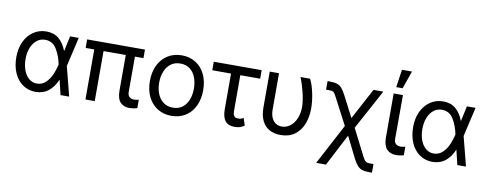

<svg xmlns="http://www.w3.org/2000/svg" viewBox="-74 -1132 4349 1712"><g transform="rotate(10 2101.0 -276.0)"><path d="M42 -265.6Q42 -344.7 70.8 -406.2Q99.6 -467.8 151.4 -502.4Q203.1 -537.1 267.6 -537.1Q336.9 -537.1 381.3 -499Q425.8 -460.9 452.1 -392.6H484.4L499 -266.6L567.4 0H489.3L424.8 -266.6Q410.2 -341.8 374 -401.9Q337.9 -461.9 268.6 -461.9Q227.5 -461.9 195.3 -437Q163.1 -412.1 144.5 -366.7Q126 -321.3 126 -263.7Q126 -207 143.1 -161.6Q160.2 -116.2 191.4 -90.3Q222.7 -64.5 262.7 -64.5Q309.6 -64.5 343.3 -97.2Q377 -129.9 396 -174.8Q415 -219.7 424.8 -263.7L482.4 -530.3H560.5L499 -263.7L484.4 -132.8H456.1Q427.7 -65.4 379.9 -27.3Q332 10.7 262.7 10.7Q197.3 9.8 147 -25.4Q96.7 -60.5 69.3 -123Q42 -185.5 42 -265.6Z M1160.2 -453.1H636.7V-530.3H1160.2ZM798.8 0H714.8V-530.3H798.8ZM1083 -530.3V-132.8Q1083 -110.4 1091.8 -97.2Q1100.6 -84 1113.8 -79.1Q1127 -74.2 1142.6 -74.2Q1152.3 -74.2 1163.1 -76.2Q1173.8 -78.1 1181.6 -80.1Q1181.6 -81.1 1182.6 -81.1Q1183.6 -81.1 1183.6 -81.1V-3.9Q1146.5 6.8 1113.3 6.8Q1060.5 6.8 1030.3 -25.9Q1000 -58.6 1000 -131.8V-530.3Z M1252 -262.7Q1252 -344.7 1282.2 -406.7Q1312.5 -468.8 1367.7 -502.9Q1422.9 -537.1 1494.1 -537.1Q1565.4 -537.1 1620.1 -502.9Q1674.8 -468.8 1704.6 -406.7Q1734.4 -344.7 1734.4 -262.7Q1734.4 -181.6 1704.6 -119.6Q1674.8 -57.6 1620.1 -23.4Q1565.4 10.7 1494.1 10.7Q1422.9 10.7 1367.7 -23.4Q1312.5 -57.6 1282.2 -119.6Q1252 -181.6 1252 -262.7ZM1650.4 -262.7Q1650.4 -317.4 1633.3 -362.8Q1616.2 -408.2 1581.1 -435.5Q1545.9 -462.9 1494.1 -462.9Q1442.4 -462.9 1406.7 -435.5Q1371.1 -408.2 1353.5 -362.8Q1335.9 -317.4 1335.9 -262.7Q1335.9 -208 1353.5 -163.1Q1371.1 -118.2 1406.7 -90.8Q1442.4 -63.5 1494.1 -63.5Q1545.9 -63.5 1581.1 -90.8Q1616.2 -118.2 1633.3 -163.1Q1650.4 -208 1650.4 -262.7Z M2216.8 -453.1H1783.2V-530.3H2216.8ZM2037.1 -530.3V-129.9Q2037.1 -102.5 2044.9 -88.9Q2052.7 -75.2 2063.5 -72.3Q2074.2 -69.3 2089.8 -69.3Q2101.6 -69.3 2113.3 -73.7Q2125 -78.1 2131.8 -84L2154.3 -17.6Q2132.8 -2 2111.8 3.9Q2090.8 9.8 2064.5 9.8Q2008.8 9.8 1981 -24.4Q1953.1 -58.6 1953.1 -133.8V-530.3Z M2374 -530.3V-204.1Q2374 -156.2 2388.7 -125.5Q2403.3 -94.7 2426.8 -80.6Q2450.2 -66.4 2479.5 -66.4Q2522.5 -66.4 2556.6 -93.3Q2590.8 -120.1 2609.9 -167Q2628.9 -213.9 2628.9 -269.5Q2627.9 -325.2 2610.8 -396.5Q2593.8 -467.8 2568.4 -530.3H2655.3Q2678.7 -485.4 2694.8 -411.1Q2710.9 -336.9 2710.9 -269.5Q2710.9 -193.4 2686.5 -130.4Q2662.1 -67.4 2610.8 -28.8Q2559.6 9.8 2482.4 9.8Q2423.8 9.8 2380.9 -13.7Q2337.9 -37.1 2314 -85.4Q2290 -133.8 2290 -206.1V-530.3Z M3059.6 -217.8H3097.7L3244.1 70.3Q3256.8 94.7 3265.6 105Q3274.4 115.2 3286.1 118.2Q3297.9 121.1 3323.2 121.1H3343.8V199.2H3323.2Q3282.2 199.2 3257.3 191.9Q3232.4 184.6 3213.9 165Q3195.3 145.5 3174.8 106.4L3077.1 -88.9L2927.7 199.2H2838.9ZM2833 -459H2812.5V-536.1H2833Q2874 -536.1 2898.4 -528.3Q2922.9 -520.5 2941.4 -500Q2960 -479.5 2981.4 -437.5L3079.1 -249L3229.5 -530.3H3318.4L3109.4 -143.6H3046.9L2912.1 -401.4Q2896.5 -431.6 2888.2 -442.4Q2879.9 -453.1 2869.6 -456.1Q2859.4 -459 2833 -459Z M3496.1 -530.3 3495.1 -132.8Q3495.1 -110.4 3503.9 -97.2Q3512.7 -84 3526.4 -79.1Q3540 -74.2 3556.6 -74.2Q3568.4 -74.2 3589.8 -79.1Q3595.7 -81.1 3596.7 -81.1V-2.9Q3581.1 1 3564.9 3.9Q3548.8 6.8 3526.4 6.8Q3473.6 6.8 3442.9 -26.4Q3412.1 -59.6 3412.1 -131.8V-530.3ZM3448.2 -751H3539.1L3482.4 -589.8H3424.8Z M3634.8 -265.6Q3634.8 -344.7 3663.6 -406.2Q3692.4 -467.8 3744.1 -502.4Q3795.9 -537.1 3860.4 -537.1Q3929.7 -537.1 3974.1 -499Q4018.6 -460.9 4044.9 -392.6H4077.1L4091.8 -266.6L4160.2 0H4082L4017.6 -266.6Q4002.9 -341.8 3966.8 -401.9Q3930.7 -461.9 3861.3 -461.9Q3820.3 -461.9 3788.1 -437Q3755.9 -412.1 3737.3 -366.7Q3718.8 -321.3 3718.8 -263.7Q3718.8 -207 3735.8 -161.6Q3752.9 -116.2 3784.2 -90.3Q3815.4 -64.5 3855.5 -64.5Q3902.3 -64.5 3936 -97.2Q3969.7 -129.9 3988.8 -174.8Q4007.8 -219.7 4017.6 -263.7L4075.2 -530.3H4153.3L4091.8 -263.7L4077.1 -132.8H4048.8Q4020.5 -65.4 3972.7 -27.3Q3924.8 10.7 3855.5 10.7Q3790 9.8 3739.7 -25.4Q3689.5 -60.5 3662.1 -123Q3634.8 -185.5 3634.8 -265.6Z"/></g></svg>

Font: Pretendard JP Variable
Style: Regular
Weight: 400
Designer: Base glyphs from Inter by Rasmus Andersson; Hangul glyphs from Noto Sans CJK(Source Han Sans) by Jang Soo-young and Kang
Foundry: Kil Hyung-jin
Version: Version 1.307;Glyphs 3.2 (3192)